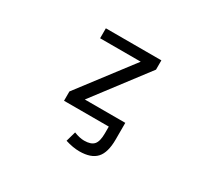

<svg xmlns="http://www.w3.org/2000/svg" viewBox="-149 -751 1298 1208"><g transform="rotate(30 500.0 -147.0)"><path d="M301.8 -524.4H705.1V-457L411.1 -70.3H705.1V-38.1V-4.9V50.8Q705.1 145.5 666.5 187.5Q627.9 229.5 543.9 229.5Q497.1 229.5 441.4 211.9L461.9 139.6Q503.9 156.2 536.1 156.2Q585.9 156.2 606.4 132.8Q627 109.4 627 50.8V2H301.8V-65.4L596.7 -452.1H301.8Z"/></g></svg>

Font: Gen Shin Gothic Monospace Regular
Style: Regular
Weight: 400
Designer: [Source Han Sans]
Ryoko NISHIZUKA  (kana & ideographs); Paul D. Hunt (Latin, Greek & Cyrillic); Wenlong ZHANG  (bopomofo
Version: Version 1.002.20150607